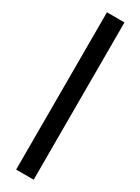

<svg xmlns="http://www.w3.org/2000/svg" viewBox="-192 -720 541 740"><g transform="rotate(30 79.0 -350.0)"><path d="M118 -700H40V0H118Z"/></g></svg>

Font: SVN-Bebas Neue
Style: Regular
Weight: 400
Designer: Ryoichi Tsunekawa
Foundry: Ryoichi Tsunekawa
Version: Version 001.003